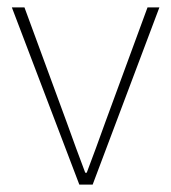

<svg xmlns="http://www.w3.org/2000/svg" viewBox="-20 -498 462 518"><path d="M194 0 12 -478H46L160 -168Q172 -134 185 -99Q198 -64 210 -32H214Q226 -64 239 -99Q252 -134 264 -168L378 -478H410L230 0Z"/></svg>

Font: Source Sans 3 ExtraLight ExtraLight
Style: Regular
Weight: 250
Version: Version 3.052;hotconv 1.1.0;makeotfexe 2.6.0